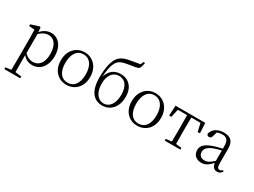

<svg xmlns="http://www.w3.org/2000/svg" viewBox="-64 -1659 3639 2753"><g transform="rotate(30 1755.0 -282.5)"><path d="M201 -410C260 -466 307 -480 348 -480C439 -480 504 -403 504 -254C504 -96 429 -31 342 -31C291 -31 248 -48 201 -95ZM192 -513 178 -523 40 -479V-450L132 -444C134 -396 135 -346 135 -279V34C135 92 134 161 133 220L41 232V262H304V232L201 220C200 160 199 90 199 32V-61C249 -2 304 14 355 14C483 14 575 -92 575 -259C575 -421 488 -525 368 -525C310 -525 249 -501 198 -441Z M921 14C1042 14 1164 -72 1164 -254C1164 -435 1042 -525 921 -525C800 -525 679 -435 679 -254C679 -72 799 14 921 14ZM921 -22C816 -22 753 -104 753 -254C753 -403 816 -490 921 -490C1025 -490 1090 -403 1090 -254C1090 -104 1025 -22 921 -22Z M1518 -22C1425 -22 1353 -108 1353 -257C1353 -401 1424 -477 1517 -477C1613 -477 1678 -405 1678 -256C1678 -110 1612 -22 1518 -22ZM1721 -827 1697 -775C1657 -768 1607 -760 1562 -752C1473 -737 1424 -723 1374 -678C1310 -620 1281 -481 1281 -319C1281 -89 1372 14 1517 14C1633 14 1748 -76 1748 -264C1748 -432 1645 -513 1527 -513C1415 -513 1346 -453 1313 -348C1321 -497 1350 -593 1399 -633C1436 -665 1487 -676 1573 -689C1641 -699 1694 -706 1713 -725C1728 -742 1736 -775 1744 -820Z M2094 14C2215 14 2337 -72 2337 -254C2337 -435 2215 -525 2094 -525C1973 -525 1852 -435 1852 -254C1852 -72 1972 14 2094 14ZM2094 -22C1989 -22 1926 -104 1926 -254C1926 -403 1989 -490 2094 -490C2198 -490 2263 -403 2263 -254C2263 -104 2198 -22 2094 -22Z M2862 -477 2892 -343H2930L2921 -511H2429L2420 -343H2457L2487 -477H2640C2641 -422 2642 -339 2642 -284V-227C2642 -174 2641 -95 2640 -40L2545 -29V0H2804V-29L2710 -40C2709 -95 2708 -174 2708 -227V-284C2708 -339 2709 -422 2710 -477Z M3325 -115C3261 -58 3227 -38 3180 -38C3123 -38 3084 -67 3084 -128C3084 -172 3109 -214 3202 -251C3235 -263 3282 -277 3325 -287ZM3481 -52C3466 -37 3453 -29 3437 -29C3407 -29 3391 -49 3391 -112V-350C3391 -476 3337 -525 3227 -525C3124 -525 3050 -478 3029 -396C3031 -375 3045 -362 3068 -362C3091 -362 3105 -375 3112 -402L3133 -474C3161 -485 3187 -490 3212 -490C3290 -490 3325 -462 3325 -350V-317C3279 -307 3229 -294 3187 -280C3057 -235 3015 -186 3015 -117C3015 -31 3077 14 3154 14C3223 14 3264 -16 3327 -81C3334 -23 3364 12 3415 12C3447 12 3474 -1 3497 -34Z"/></g></svg>

Font: Noto Serif CJK JP Light
Style: Regular
Weight: 300
Designer: Ryoko NISHIZUKA 西塚涼子 (kana & ideographs); Frank Grießhammer (Latin, Greek & Cyrillic); Wenlong ZHANG 张文龙 (bopomofo); San
Foundry: Adobe Systems Incorporated
Version: Version 1.001;PS 1.001;hotconv 16.6.54;makeotf.lib2.5.65590